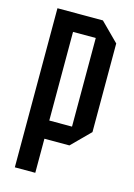

<svg xmlns="http://www.w3.org/2000/svg" viewBox="-109 -758 568 816"><g transform="rotate(15 175.0 -350.0)"><path d="M130 -230H230V-620H130ZM320 -620V-230L240 -150H130V0H40V-700H240Z"/></g></svg>

Font: Tektur Condensed
Style: Regular
Weight: 400
Width: 3
Designer: Adam Jagosz
Foundry: Adam Jagosz
Version: Version 1.005;gftools[0.9.30]